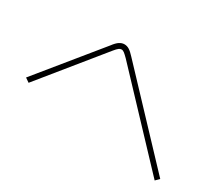

<svg xmlns="http://www.w3.org/2000/svg" viewBox="-99 -858 1198 1034"><g transform="rotate(30 500.0 -341.0)"><path d="M952 -86 930 -64 466 -556Q450 -572 441 -579Q432 -586 423 -586Q415 -586 406.5 -579.5Q398 -573 385 -557L79 -180L53 -198L360 -575Q377 -598 392 -608Q407 -618 423 -618Q439 -618 453.5 -609Q468 -600 488 -578Z"/></g></svg>

Font: Murecho Thin ExtraLight
Style: Regular
Weight: 250
Version: Version 1.010